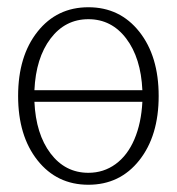

<svg xmlns="http://www.w3.org/2000/svg" viewBox="-20 -505 488 530"><path d="M83.5 -62.5Q30 -130 30 -240Q30 -350 83.5 -417.5Q137 -485 224 -485Q311 -485 364.5 -417.5Q418 -350 418 -240Q418 -130 364.5 -62.5Q311 5 224 5Q137 5 83.5 -62.5ZM75 -256H373Q369 -345 328.5 -398.5Q288 -452 224 -452Q160 -452 119.5 -398.5Q79 -345 75 -256ZM373 -224H75Q79 -135 119.5 -81.5Q160 -28 224 -28Q266 -28 299 -52Q332 -76 351 -120.5Q370 -165 373 -224Z"/></svg>

Font: Glametrix
Style: Light
Weight: 300
Designer: gluk
Foundry: gluk
Version: Version 0.40